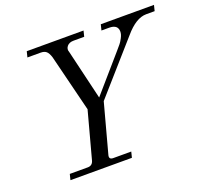

<svg xmlns="http://www.w3.org/2000/svg" viewBox="-122 -858 1075 1004"><g transform="rotate(-20 415.0 -356.0)"><path d="M106 0 114 -32H214Q240 -32 247 -58L317 -318L238 -636Q230 -661 219 -670.5Q208 -680 188 -680H114L122 -712H438L430 -680H371Q346 -680 334 -665Q322 -650 329 -633L395 -355L567 -553Q582 -571 589.5 -579.5Q597 -588 607 -607Q617 -626 617 -641Q617 -680 569 -680H526L534 -712H830L822 -680H775Q718 -680 656 -607L411 -329L338 -58Q330 -32 356 -32H456L448 0Z"/></g></svg>

Font: Old Standard TT
Style: Italic
Weight: 400
Italic angle: -15.2°
Designer: Alexey Kryukov <alexios@thessalonica.org.ru>
Version: Version 2.2